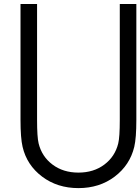

<svg xmlns="http://www.w3.org/2000/svg" viewBox="-20 -937 707 967"><path d="M83.3 -916.7H166.7V-333.3Q166.7 -246.1 174.5 -214.8Q190.8 -148.4 244.5 -108.1Q298.2 -67.7 375 -67.7Q451.8 -67.7 505.5 -108.1Q559.2 -148.4 575.5 -214.8Q583.3 -246.1 583.3 -333.3V-916.7H666.7V-333.3Q666.7 -241.5 656.2 -197.3Q634.1 -105.5 557.6 -47.5Q481.1 10.4 375 10.4Q268.9 10.4 192.1 -47.5Q115.2 -105.5 93.8 -197.3Q83.3 -241.5 83.3 -333.3Z"/></svg>

Font: TypoPRO Monoid
Style: Regular
Weight: 400
Width: 4
Monospace: yes
Designer: Andreas Larsen (@larsenwork)
Version: Version 0.61